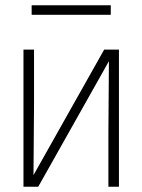

<svg xmlns="http://www.w3.org/2000/svg" viewBox="-20 -708 540 728"><path d="M69 0V-520H109V-312Q109 -245 108 -178Q107 -111 107 -44L375 -520H431V0H391V-208Q391 -275 392 -342Q393 -409 393 -476L125 0ZM400 -652H100V-688H400Z"/></svg>

Font: Iosevka Term Curly Extralight
Style: Regular
Weight: 200
Designer: Belleve Invis
Foundry: Belleve Invis
Version: Version 32.3.0